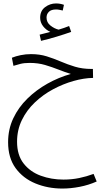

<svg xmlns="http://www.w3.org/2000/svg" viewBox="-20 -700 621 1114"><path d="M342 394Q258 394 186 364.5Q114 335 70.5 275.5Q27 216 27 125Q27 50 57 -13.5Q87 -77 138.5 -127.5Q190 -178 255 -214.5Q320 -251 391 -271Q355 -282 318.5 -296.5Q282 -311 241.5 -323Q201 -335 152 -335Q121 -335 99 -329.5Q77 -324 58 -318L49 -365Q71 -374 100 -380Q129 -386 160 -386Q210 -386 251.5 -373Q293 -360 332.5 -343Q372 -326 415 -313Q458 -300 511 -300H519L520 -248Q466 -247 406 -230Q346 -213 288 -182Q230 -151 182.5 -106Q135 -61 107 -3.5Q79 54 79 122Q79 200 117 248.5Q155 297 216.5 319.5Q278 342 348 342Q396 342 439.5 333Q483 324 523 309L541 353Q494 374 442 384Q390 394 342 394ZM218 -463 210 -499Q229 -504 243.5 -507.5Q258 -511 272 -515Q247 -526 230 -548Q213 -570 213 -597Q213 -637 241.5 -658.5Q270 -680 305 -680Q329 -680 351 -672L344 -639Q335 -641 325 -643Q315 -645 305 -645Q277 -645 263.5 -631.5Q250 -618 250 -598Q250 -570 272.5 -552Q295 -534 320 -528Q354 -538 381 -549L393 -515Q357 -502 307.5 -487Q258 -472 218 -463Z"/></svg>

Font: Noto Sans Arabic SemCond Light
Style: Regular
Weight: 300
Width: 4
Designer: Monotype Design Team, Nadine Chahine, Nizar Qandah and Khaled Hosny
Foundry: Monotype Imaging Inc.
Version: Version 2.012; ttfautohint (v1.8.4.7-5d5b)